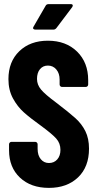

<svg xmlns="http://www.w3.org/2000/svg" viewBox="-20 -906 475 934"><path d="M24 -175V-204Q24 -209 27.5 -212.5Q31 -216 36 -216H151Q156 -216 159.5 -212.5Q163 -209 163 -204V-182Q163 -150 178.5 -131.5Q194 -113 218 -113Q243 -113 258.5 -130.5Q274 -148 274 -177Q274 -209 253.5 -232Q233 -255 177 -296Q128 -331 96.5 -359Q65 -387 43 -427.5Q21 -468 21 -521Q21 -606 74 -657Q127 -708 213 -708Q301 -708 355 -655Q409 -602 409 -516V-495Q409 -490 405.5 -486.5Q402 -483 397 -483H282Q277 -483 273.5 -486.5Q270 -490 270 -495V-519Q270 -549 254 -568Q238 -587 213 -587Q189 -587 174.5 -569.5Q160 -552 160 -522Q160 -494 179.5 -470.5Q199 -447 253 -407Q316 -359 347 -331Q378 -303 395.5 -267.5Q413 -232 413 -183Q413 -94 359.5 -43Q306 8 218 8Q130 8 77 -42Q24 -92 24 -175ZM143 -776 202 -878Q206 -886 217 -886H324Q334 -886 334 -879Q334 -876 331 -871L254 -769Q248 -762 240 -762H152Q145 -762 142 -766Q139 -770 143 -776Z"/></svg>

Font: Barlow Condensed
Style: Bold
Weight: 700
Width: 3
Designer: Jeremy Tribby
Foundry: Tribby Type
Version: Version 1.500